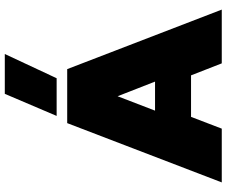

<svg xmlns="http://www.w3.org/2000/svg" viewBox="-92 -852 944 800"><g transform="rotate(-90 380.0 -452.0)"><path d="M297 -688 389 -904H555L454 -688ZM20 0 267 -644H492L740 0H516L466 -128H293L244 0ZM319 -278H440L379 -434Z"/></g></svg>

Font: Kanit ExtraBold
Style: Regular
Weight: 800
Designer: Katatrad Team
Foundry: CadsonDemak
Version: Version 2.000; ttfautohint (v1.8.3)